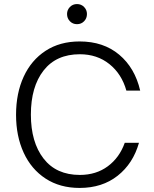

<svg xmlns="http://www.w3.org/2000/svg" viewBox="-20 -919 756 945"><path d="M59 -354Q59 -460 96.5 -541.5Q134 -623 204.5 -669Q275 -715 372 -715Q489 -715 566.5 -650Q644 -585 670 -473H602Q579 -555 518.5 -603.5Q458 -652 373 -652Q257 -652 194.5 -572Q132 -492 132 -355Q132 -219 194.5 -138.5Q257 -58 373 -58Q453 -58 510.5 -100.5Q568 -143 594 -216H664Q635 -114 559 -54Q483 6 372 6Q275 6 204.5 -40Q134 -86 96.5 -167.5Q59 -249 59 -354ZM310 -850Q310 -870 324 -884.5Q338 -899 359 -899Q380 -899 394 -884.5Q408 -870 408 -850Q408 -829 394 -814.5Q380 -800 359 -800Q338 -800 324 -814.5Q310 -829 310 -850Z"/></svg>

Font: Be Vietnam Light
Style: Regular
Weight: 300
Designer: Gabriel Lam
Foundry: TypeRant
Version: Version 4.000